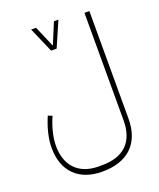

<svg xmlns="http://www.w3.org/2000/svg" viewBox="-176 -863 1006 1211"><g transform="rotate(-20 326.5 -258.0)"><path d="M255 -588H292L365 -756H335L277 -616H275L215 -756H182ZM299 240C470 240 567 148 567 -18V-740H534V-18C534 125 456 201 312 201H286C156 201 78 122 78 -12C78 -67 94 -134 123 -199L95 -210C66 -143 48 -72 48 -10C48 147 141 240 299 240Z"/></g></svg>

Font: IBM Plex Arabic ExtraLight
Style: Regular
Weight: 200
Designer: Mike Abbink, Paul van der Laan, Pieter van Rosmalen, Wael Morcos, Khajak Apelian
Foundry: Bold Monday
Version: Version 1.0